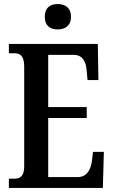

<svg xmlns="http://www.w3.org/2000/svg" viewBox="-20 -932 562 952"><path d="M266 -786C302 -786 332 -804 332 -849C332 -894 302 -912 266 -912C229 -912 202 -894 202 -849C202 -804 229 -786 266 -786ZM24 0H490L495 -179H441L436 -135C430 -91 411 -54 366 -54H219V-347H410V-401H219V-660H345C390 -660 407 -626 410 -579L414 -535H468L465 -714H24V-668H50C77 -668 100 -659 100 -601V-108C100 -60 82 -46 50 -46H24Z"/></svg>

Font: Noto Serif Lao ExtraCondensed SemiBold
Style: Regular
Weight: 600
Width: 2
Designer: Monotype Design Team
Foundry: Monotype Imaging Inc.
Version: Version 2.003